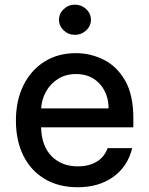

<svg xmlns="http://www.w3.org/2000/svg" viewBox="-20 -776 627 807"><path d="M306.5 11Q226.2 11 168 -23.8Q109.7 -58.6 78.3 -121.6Q46.9 -184.7 46.9 -269.2Q46.9 -353 78.3 -416.9Q109.7 -480.8 166.4 -516.7Q223 -552.6 299 -552.6Q360.8 -552.6 416 -525Q471.2 -497.5 505.9 -437.3Q540.5 -377.1 540.5 -278.4V-240.8H152.7Q154.8 -161.9 197.1 -119.3Q239.3 -76.7 307.5 -76.7Q353 -76.7 385.7 -95.9Q418.3 -115.1 432.5 -153.4H535.5Q517 -76.3 456.3 -32.7Q395.6 11 306.5 11ZM153.1 -320.3H436.4Q436.1 -382.8 398.8 -423.8Q361.5 -464.8 299.7 -464.8Q256.7 -464.8 224.6 -444.8Q192.5 -424.7 173.8 -391.9Q155.2 -359 153.1 -320.3ZM295.1 -629.6Q267.4 -629.6 247.7 -648.3Q228 -666.9 228 -692.8Q228 -719.1 247.7 -737.7Q267.4 -756.4 295.1 -756.4Q322.4 -756.4 342.3 -737.7Q362.2 -719.1 362.2 -692.8Q362.2 -666.9 342.3 -648.3Q322.4 -629.6 295.1 -629.6Z"/></svg>

Font: Inter Zeller Medium
Style: Regular
Weight: 500
Designer: Rasmus Andersson; Joe Bland
Foundry: zeller
Version: Version 3.015;git-dec3a8cb1